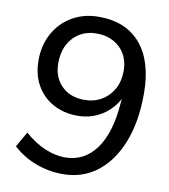

<svg xmlns="http://www.w3.org/2000/svg" viewBox="-82 -790 764 867"><g transform="rotate(10 300.0 -356.0)"><path d="M302 -720Q427 -720 494.5 -640Q562 -560 562 -413Q562 -284 525 -190Q488 -96 421 -44Q354 8 263 8Q200 8 140.5 -14Q81 -36 34 -79L74 -149Q119 -109 167 -88.5Q215 -68 260 -68Q348 -68 402 -141.5Q456 -215 466 -355L473 -448L484 -421Q474 -374 445 -338.5Q416 -303 374.5 -283Q333 -263 284 -263Q219 -263 170 -290.5Q121 -318 94 -366.5Q67 -415 67 -480Q67 -549 97 -603.5Q127 -658 180.5 -689Q234 -720 302 -720ZM306 -644Q261 -644 227.5 -623.5Q194 -603 175.5 -567Q157 -531 157 -483Q157 -418 196.5 -378.5Q236 -339 301 -339Q346 -339 380.5 -359.5Q415 -380 434.5 -415.5Q454 -451 454 -499Q454 -542 435.5 -574.5Q417 -607 383.5 -625.5Q350 -644 306 -644Z"/></g></svg>

Font: Muli Medium
Style: Italic
Weight: 500
Italic angle: -4.541°
Designer: Vernon Adams
Foundry: Vernon Adams
Version: Version 2.100; ttfautohint (v1.8.1.43-b0c9)